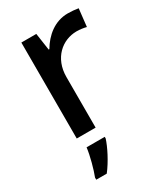

<svg xmlns="http://www.w3.org/2000/svg" viewBox="-191 -697 808 934"><g transform="rotate(-30 212.5 -230.0)"><path d="M349 -615C275 -615 219 -567 185 -509H181L167 -605H83V-66H189V-350C189 -456 262 -518 343 -518C360 -518 382 -515 397 -511L408 -610C392 -613 368 -615 349 -615ZM205 4V-5H103C98 38 79 108 65 143V155H124C160 109 193 43 205 4Z"/></g></svg>

Font: Noto Sans Malayalam UI Medium
Style: Regular
Weight: 500
Designer: Jelle Bosma - Monotype Design Team
Foundry: Monotype Imaging Inc.
Version: Version 2.104